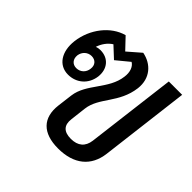

<svg xmlns="http://www.w3.org/2000/svg" viewBox="-161 -786 956 956"><g transform="rotate(45 317.5 -307.5)"><path d="M368 11C479 11 546 -44 558 -142L616 -615H522L463 -139C457 -92 428 -68 379 -68C329 -68 306 -92 312 -139L322 -224C333 -314 422 -363 437 -483C446 -561 398 -613 331 -626L263 -567L207 -626C125 -604 60 -521 48 -425C38 -342 77 -284 143 -284C202 -284 248 -324 256 -384C263 -443 228 -485 171 -485C161 -485 151 -483 143 -480C153 -510 171 -535 196 -551L254 -497L322 -553C344 -540 354 -510 349 -476C337 -376 240 -317 228 -222L218 -142C206 -44 259 11 368 11ZM108 -385C112 -413 134 -433 161 -433C189 -433 206 -413 202 -385C199 -356 177 -336 149 -336C122 -336 105 -356 108 -385Z"/></g></svg>

Font: TPK Tissa Web Medium
Style: Italic
Weight: 500
Italic angle: -7°
Designer: Jacques Le Bailly, Suppakit Chalermlarp | Katatrad Co.,Ltd.
Foundry: Jacques Le Bailly, Cadson Demak Co.,Ltd.
Version: Version 5.000;Glyphs 3.1.2 (3151)